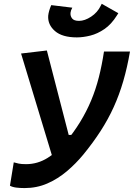

<svg xmlns="http://www.w3.org/2000/svg" viewBox="-20 -958 689 988"><path d="M106.4 9.8Q83.5 9.8 63.7 7.3Q43.9 4.9 31.2 -2.4L50.8 -122.6Q63 -119.1 76.4 -116.2Q89.8 -113.3 114.3 -113.3Q173.8 -113.3 225.6 -145.8Q277.3 -178.2 314.5 -222.7Q359.4 -276.4 392.3 -330.3Q425.3 -384.3 449 -440.9Q472.7 -497.6 488.5 -559.8Q504.4 -622.1 515.1 -692.9H648.9Q634.8 -610.8 614.3 -540.5Q593.8 -470.2 565.2 -407.2Q536.6 -344.2 498 -284.4Q459.5 -224.6 409.2 -163.1Q370.6 -116.2 324.2 -76.9Q277.8 -37.6 223.6 -13.9Q169.4 9.8 106.4 9.8ZM255.4 -131.3 88.4 -682.6 221.2 -698.2 333.5 -263.7H389.6ZM375.5 -765.6Q300.3 -765.6 262.7 -798.3Q225.1 -831.1 228 -877Q230.5 -901.4 243.7 -931.6L352.1 -918.5Q347.2 -909.2 345.5 -904.1Q343.8 -898.9 342.8 -892.1Q341.3 -875.5 351.1 -863Q360.8 -850.6 386.7 -850.6Q416 -850.6 449 -872.3Q481.9 -894 498.5 -928.7L503.4 -938.5L588.9 -890.1L581.5 -878.4Q553.2 -833 517.6 -808.6Q481.9 -784.2 445.1 -774.9Q408.2 -765.6 375.5 -765.6Z"/></svg>

Font: Cascadia Mono NF
Style: Italic
Weight: 400
Italic angle: -10°
Monospace: yes
Designer: Aaron Bell
Foundry: Saja Typeworks
Version: Version 2404.023